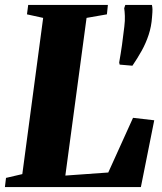

<svg xmlns="http://www.w3.org/2000/svg" viewBox="-29 -763 662 783"><path d="M-9 0 -4.5 -37.5 62 -53 147 -690 81 -704.5 86 -743H411L407 -704.5L324 -690L237.5 -47L412.5 -59.5L513.5 -282.5L600 -272.5L545.5 0ZM511 -495 459 -499.5 457 -508Q463.5 -544.5 468.5 -579.5Q473.5 -614.5 478 -654.5Q481 -679 480.2 -698Q479.5 -717 477.5 -729.5L482 -743H590.5Q592.5 -734.5 592.8 -725Q593 -715.5 591 -693Q588.5 -655 577.2 -621Q566 -587 548.8 -556Q531.5 -525 511 -495Z"/></svg>

Font: Merriweather 72pt Black
Style: Italic
Weight: 900
Italic angle: -7.8°
Version: Version 2.101